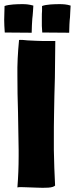

<svg xmlns="http://www.w3.org/2000/svg" viewBox="-45 -901 361 927"><path d="M133 5C152 6 171 6 188 5C205 4 216 0 221 -5C218 -62 216 -119 215 -177V-228C215 -269 215 -310 216 -352C217 -410 218 -468 220 -526L222 -703H198C168 -703 145 -703 130 -704C114 -705 100 -705 88 -706C83 -706 76 -707 67 -708C57 -709 50 -708 47 -708C41 -647 38 -589 39 -535C39 -476 40 -417 42 -358C43 -298 44 -238 45 -177V-147C45 -96 43 -46 39 4C46 2 58 2 76 3C94 4 113 4 133 5ZM108 -743V-744C108 -757 110 -804 111 -811C113 -822 116 -872 116 -874C94 -880 80 -881 63 -881C39 -881 -1 -880 -23 -872C-23 -867 -24 -848 -24 -836C-25 -824 -25 -785 -24 -776L-22 -744H-18ZM289 -744C289 -762 291 -805 293 -818C293 -823 296 -875 296 -874C277 -880 260 -881 243 -881C218 -881 179 -880 158 -872V-848C157 -840 157 -829 157 -816V-776L159 -744H163L289 -743Z"/></svg>

Font: Londrina Solid CC
Style: CC
Weight: 400
Designer: Marcelo Magalhaes
Foundry: Tipos Pereira
Version: Version 1.003;FEAKit 1.0